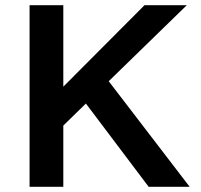

<svg xmlns="http://www.w3.org/2000/svg" viewBox="-20 -720 774 740"><path d="M94 0V-700H224V-386L537 -700H700L399 -407L711 0H553L311 -321L224 -236V0Z"/></svg>

Font: Lexend Deca Medium
Style: Regular
Weight: 500
Designer: Bonnie Shaver-Troup, Thomas Jockin
Foundry: Lexend
Version: Version 1.008; ttfautohint (v1.8.4.7-5d5b)